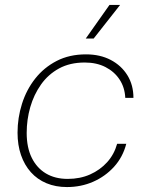

<svg xmlns="http://www.w3.org/2000/svg" viewBox="-20 -747 593 777"><path d="M251 10Q205 10 168 -5.5Q131 -21 105 -50Q79 -79 65 -119.5Q51 -160 51 -210Q51 -270 69 -327Q87 -384 122.5 -429Q158 -474 209.5 -500.5Q261 -527 328 -527Q385 -527 428 -504.5Q471 -482 495.5 -442.5Q520 -403 520 -351H487Q485 -393 464 -425Q443 -457 407 -475.5Q371 -494 323 -494Q263 -494 219 -470Q175 -446 146 -405Q117 -364 102.5 -313.5Q88 -263 88 -209Q88 -150 108.5 -108.5Q129 -67 166 -45Q203 -23 254 -23Q304 -23 344.5 -41Q385 -59 413.5 -90.5Q442 -122 454 -165H491Q477 -111 441.5 -72Q406 -33 357 -11.5Q308 10 251 10ZM327 -591 423 -727H466L359 -591Z"/></svg>

Font: Mona Sans ExtraLight
Style: Italic
Weight: 200
Italic angle: -11.6951°
Designer: Deni Anggara
Foundry: GitHub
Version: Version 2.000